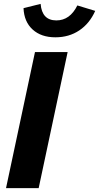

<svg xmlns="http://www.w3.org/2000/svg" viewBox="-20 -968 510 988"><path d="M11 0 160 -700H328L179 0ZM265 -776Q192 -776 148 -816Q104 -856 101 -926L189 -948Q196 -863 270 -863Q340 -863 378 -940L470 -912Q441 -847 388 -811.5Q335 -776 265 -776Z"/></svg>

Font: Red Hat Text
Style: Bold Italic
Weight: 700
Italic angle: -12°
Designer: Pentagram, MCKL
Foundry: Pentagram, MCKL
Version: Version 1.023; ttfautohint (v1.8.3)